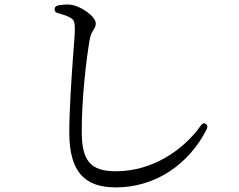

<svg xmlns="http://www.w3.org/2000/svg" viewBox="-20 -772 1040 834"><path d="M217 -732C217 -722 223 -716 235 -714C254 -709 271 -703 282 -697C300 -688 305 -680 305 -646C305 -626 302 -580 297 -522C290 -425 281 -294 281 -196C281 -23 350 42 483 42C655 42 800 -58 877 -209C883 -221 882 -228 874 -234C867 -239 858 -236 851 -225C782 -127 648 -28 483 -28C372 -28 335 -75 335 -201C335 -339 353 -502 369 -597C373 -621 381 -635 388 -645C392 -653 396 -659 396 -670C396 -702 326 -750 281 -752C268 -753 254 -752 235 -749C223 -747 217 -741 217 -732Z"/></svg>

Font: 寒蝉锦书宋
Style: Regular
Weight: 400
Designer: 寒蝉锦书宋{Warren} 思源宋体{Ryoko NISHIZUKA 西塚涼子 (kana & ideographs); Frank Grießhammer (Latin, Greek & Cyrillic); Wenlong ZHANG 
Foundry: Adobe & ChillType
Version: Version 2.000;Glyphs 3.1.1 (3135)